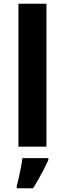

<svg xmlns="http://www.w3.org/2000/svg" viewBox="-20 -780 345 1021"><path d="M227 0H78V-760H227ZM237 71Q227 93 214.5 117.5Q202 142 187.5 168Q173 194 156 221H69V208Q75 188 80.5 162Q86 136 91.5 109Q97 82 99 61H237Z"/></svg>

Font: Noto Sans Malayalam
Style: Regular
Weight: 400
Designer: Jelle Bosma - Monotype Design Team
Foundry: Monotype Imaging Inc.
Version: Version 2.103